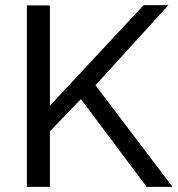

<svg xmlns="http://www.w3.org/2000/svg" viewBox="-20 -730 694 750"><path d="M85 0V-709H175V-317L541 -710H638L353 -397L654 0H553L296 -343L175 -217V0Z"/></svg>

Font: Raleway Thin Medium
Style: Regular
Weight: 500
Version: Version 4.026